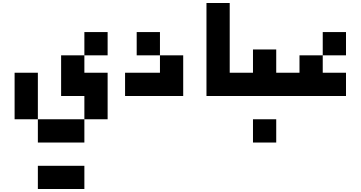

<svg xmlns="http://www.w3.org/2000/svg" viewBox="-20 -645 2423 1290"><path d="M546.9 156.2V312.5H234.4V156.2H78.1V-156.2H234.4V156.2H546.9V0H390.6V-273.4H546.9V-429.7H703.1V-273.4H546.9V-156.2H703.1V156.2ZM546.9 468.8V625H234.4V468.8Z M1054.7 -429.7V-273.4H1210.9V0H820.3V-156.2H1054.7V-273.4H898.4V-429.7Z M1367.2 0V-625H1523.4V-156.2H1601.6V0Z M1679.7 -156.2V-312.5H1835.9V-156.2H1914.1V0H1601.6Q1583 0 1575.7 -39.1Q1568.4 -78.1 1575.7 -117.2Q1583 -156.2 1601.6 -156.2ZM1835.9 156.2V312.5H1679.7V156.2Z M2148.4 -429.7H2304.7V-273.4H2148.4V-156.2H2304.7V0H1914.1Q1895.5 0 1888.2 -39.1Q1880.9 -78.1 1888.2 -117.2Q1895.5 -156.2 1914.1 -156.2H1992.2V-273.4H2148.4Z"/></svg>

Font: Sorena-Fanum Normal
Style: Regular
Weight: 400
Designer: Mohammad Darvishi
Version: Version 1.000;March 20, 2024;FontCreator 15.0.0.2958 64-bit